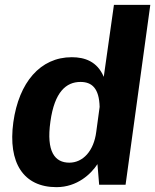

<svg xmlns="http://www.w3.org/2000/svg" viewBox="-20 -762 640 792"><path d="M213 10C299 10 356 -45 382 -85L389 0H498L600 -742H450L408 -445C381 -509 329 -526 276 -526C146 -526 58 -422 35 -258C12 -90 77 10 213 10ZM266 -91C207 -91 170 -135 188 -261C205 -383 253 -424 312 -424C359 -424 389 -398 391 -321L377 -218C367 -139 322 -91 266 -91Z"/></svg>

Font: United Sans
Style: Bold Italic
Weight: 700
Italic angle: -8°
Designer: Pablo Impallari, Rodrigo Fuenzalida (Modified by Dan O. Williams)
Version: Version 1.000;PS 001.000;hotconv 1.0.88;makeotf.lib2.5.64775